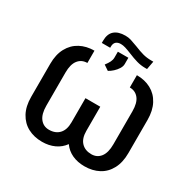

<svg xmlns="http://www.w3.org/2000/svg" viewBox="-190 -1078 1287 1282"><g transform="rotate(30 454.0 -436.5)"><path d="M668 -825.2 656.2 -761.7H640.6Q607.9 -761.7 576.2 -770.8Q544.4 -779.8 505.9 -795.9Q477.1 -807.6 457.8 -813.5Q438.5 -819.3 421.9 -819.3Q398.9 -819.3 385.5 -807.4Q372.1 -795.4 372.1 -770.5V-761.7H307.6V-779.3Q307.6 -831.5 336.9 -857.2Q366.2 -882.8 420.9 -882.8Q443.4 -882.8 463.1 -877Q482.9 -871.1 518.6 -857.4Q556.6 -841.8 586.7 -833.5Q616.7 -825.2 652.3 -825.2ZM429.7 -718.8V-764.6H510.7V-715.8Q510.7 -698.2 499 -679.4Q487.3 -660.6 470 -644.8Q452.6 -628.9 435.5 -620.1L396.5 -646.5Q413.1 -668 421.4 -685.1Q429.7 -702.1 429.7 -718.8ZM196.3 -468.8V-213.9Q196.3 -149.4 222.2 -116.2Q248 -83 291 -83Q340.8 -83 369.1 -113.3Q397.5 -143.6 397.5 -201.2V-387.7H511.7V-201.2Q511.7 -143.6 540.3 -113.3Q568.8 -83 618.2 -83Q661.6 -83 687.3 -116.2Q712.9 -149.4 712.9 -213.9V-468.8Q712.9 -533.2 687.3 -565.4Q661.6 -597.7 618.2 -597.7V-692.4Q680.2 -692.4 727.8 -666.7Q775.4 -641.1 802.2 -590.8Q829.1 -540.5 829.1 -468.8V-213.9Q829.1 -141.6 802.2 -91.3Q775.4 -41 727.8 -15.6Q680.2 9.8 618.2 9.8Q564.9 9.8 522.9 -9.5Q481 -28.8 454.6 -66.4Q427.7 -28.8 385.5 -9.5Q343.3 9.8 291 9.8Q229.5 9.8 181.6 -15.6Q133.8 -41 106.4 -91.3Q79.1 -141.6 79.1 -213.9V-468.8Q79.1 -540.5 106.4 -590.8Q133.8 -641.1 181.6 -666.7Q229.5 -692.4 291 -692.4V-597.7Q247.6 -597.7 221.9 -565.4Q196.3 -533.2 196.3 -468.8Z"/></g></svg>

Font: Pretendard JP Medium
Style: Regular
Weight: 500
Designer: Base glyphs from Inter by Rasmus Andersson; Hangeul glyphs from Noto Sans CJK(Source Han Sans) by Jang Soo-young and Kan
Foundry: Kil Hyung-jin
Version: Version 1.309